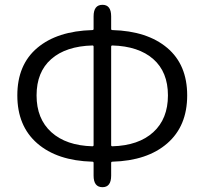

<svg xmlns="http://www.w3.org/2000/svg" viewBox="-20 -765 851 798"><path d="M406 13Q369 13 369 -35V-88Q369 -93 364 -93Q218 -97 135 -169Q52 -241 52 -368.5Q52 -496 135 -566Q218 -636 364 -640Q369 -640 369 -645V-697Q369 -745 406 -745Q442 -745 442 -697V-645Q442 -640 447 -640Q592 -636 675 -566Q758 -496 758 -368.5Q758 -241 675 -169Q592 -97 447 -93Q442 -93 442 -88V-35Q442 13 406 13ZM364 -157Q369 -157 369 -162V-571Q369 -576 364 -576Q254 -573 193 -519.5Q132 -466 132 -368.5Q132 -271 193.5 -215.5Q255 -160 364 -157ZM442 -162Q442 -157 447 -157Q556 -160 617 -215.5Q678 -271 678 -368.5Q678 -466 617 -519.5Q556 -573 447 -576Q442 -576 442 -571Z"/></svg>

Font: Resource Han Rounded KR Normal
Style: Regular
Weight: 350
Designer: Cyano Hao (round all glyphs); Ryoko NISHIZUKA 西塚涼子 (kana, bopomofo & ideographs); Paul D. Hunt (Latin, Greek & Cyrillic)
Foundry: Cyano Hao
Version: 0.990